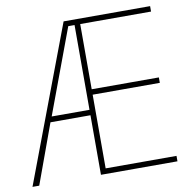

<svg xmlns="http://www.w3.org/2000/svg" viewBox="-81 -792 853 870"><g transform="rotate(-10 345.5 -357.0)"><path d="M666 0H314V-274H130L30 0H-1L268 -714H666V-689H340V-389H649V-364H340V-25H666ZM140 -299H314V-689H285Z"/></g></svg>

Font: Noto Sans Telugu SemiCondensed Thin
Style: Regular
Weight: 100
Width: 4
Designer: Jelle Bosma - Monotype Design Team
Foundry: Monotype Imaging Inc.
Version: Version 2.005; ttfautohint (v1.8.4.7-5d5b)